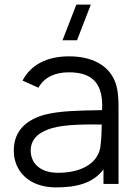

<svg xmlns="http://www.w3.org/2000/svg" viewBox="-20 -800 596 835"><path d="M78 -449.5 147 -418.5C173 -464.5 219.5 -485.5 279.5 -485.5C385 -485.5 430 -434 424 -321C325 -319.5 242.5 -318 177.5 -302C97 -280.5 40 -233.5 40 -145C40 -59 102 15 224.5 15C314 15 386.5 -4 430 -63.5V0H495.5V-335.5C495.5 -376 492.5 -416 479.5 -447C451 -517 379 -555 280.5 -555C181.5 -555 113 -516.5 78 -449.5ZM113.5 -145C113.5 -203.5 161 -229.5 207 -243C266.5 -259.5 350.5 -259 422.5 -258.5C422 -231.5 421 -197 418 -175C414.5 -92.5 336 -48.5 233 -48.5C146 -48.5 113.5 -98 113.5 -145ZM252 -625H315L375 -780H312Z"/></svg>

Font: Eudonet
Style: Regular
Weight: 400
Designer: Mikhail Sharanda
Foundry: Mikhail Sharanda
Version: Version 4.503;Glyphs 3.1.2 (3151)